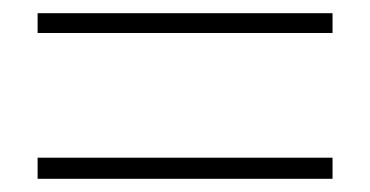

<svg xmlns="http://www.w3.org/2000/svg" viewBox="-20 -508 561 291"><path d="M484 -269V-237H37V-269ZM37 -488H484V-458H37Z"/></svg>

Font: Kinto Sans Thin
Style: Regular
Weight: 100
Designer: Authors: Ryoko NISHIZUKA  (kana & ideographs); Paul D. Hunt (Latin, Greek & Cyrillic); Wenlong ZHANG  (bopomofo); Sandol
Foundry: Adobe Systems Incorporated, ookami Inc.
Version: Version 0.001